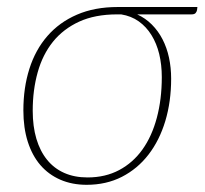

<svg xmlns="http://www.w3.org/2000/svg" viewBox="-20 -508 569 534"><path d="M305.5 -468Q244.5 -468 200.2 -447.8Q156 -427.5 127.2 -391.8Q98.5 -356 84.8 -306.8Q71 -257.5 71 -200Q71 -156.5 81.2 -122Q91.5 -87.5 111 -63.5Q130.5 -39.5 158.8 -27Q187 -14.5 223.5 -14.5Q273 -14.5 311.5 -35Q350 -55.5 376.2 -92.2Q402.5 -129 416.2 -180.5Q430 -232 430 -293.5Q430 -328 422.8 -357.8Q415.5 -387.5 401.2 -410.5Q387 -433.5 366 -448.5Q345 -463.5 317 -468ZM529 -488.5 528 -480Q527 -475 523.8 -471.5Q520.5 -468 512.5 -468H361.5Q384.5 -457.5 402.2 -439.8Q420 -422 432 -398.8Q444 -375.5 450 -347.8Q456 -320 456 -289Q456 -225.5 439.8 -171.5Q423.5 -117.5 393 -78Q362.5 -38.5 319 -16.2Q275.5 6 221 6Q180.5 6 147.8 -8.2Q115 -22.5 92.2 -49Q69.5 -75.5 57.2 -114Q45 -152.5 45 -201Q45 -264 61.8 -316.8Q78.5 -369.5 111.8 -407.8Q145 -446 194 -467.2Q243 -488.5 307.5 -488.5Z"/></svg>

Font: Lato ExtraLight
Style: Italic
Weight: 275
Italic angle: -7°
Designer: Lukasz Dziedzic with Adam Twardoch and Botio Nikoltchev
Foundry: tyPoland Lukasz Dziedzic
Version: Version 2.015; 2015-08-06; http://www.latofonts.com/